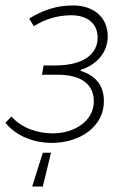

<svg xmlns="http://www.w3.org/2000/svg" viewBox="-23 -512 449 704"><path d="M95 172H134L164 48H134ZM166 12C271 12 358 -48 358 -141C358 -206 319 -238 273 -252V-256C326 -272 372 -316 372 -378C372 -451 318 -492 245 -492C180 -492 130 -472 84 -444L101 -416C141 -441 186 -456 240 -456C290 -456 335 -431 335 -374C335 -314 283 -272 180 -272H137L131 -238H188C271 -238 321 -206 321 -140C321 -69 251 -23 170 -23C116 -23 56 -42 19 -85L-3 -62C38 -10 107 12 166 12Z"/></svg>

Font: Source Sans Pro Light
Style: Italic
Weight: 300
Italic angle: -11°
Designer: Paul D. Hunt
Foundry: Adobe Systems Incorporated
Version: Version 3.006;hotconv 1.0.111;makeotfexe 2.5.65597